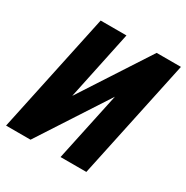

<svg xmlns="http://www.w3.org/2000/svg" viewBox="-162 -848 957 986"><g transform="rotate(30 316.0 -355.0)"><path d="M5 0 156 -710H309L223 -302L488 -710H632L481 0H328L415 -408L150 0Z"/></g></svg>

Font: Geist Mono ExtraBold
Style: Italic
Weight: 800
Italic angle: -12°
Monospace: yes
Designer: Basement.studio, Andrés Briganti, Mateo Zaragoza
Foundry: Basement.studio, Vercel, Andrés Briganti, Guido Ferreyra, Mateo Zaragoza
Version: Version 1.500; ttfautohint (v1.8.4.7-5d5b)